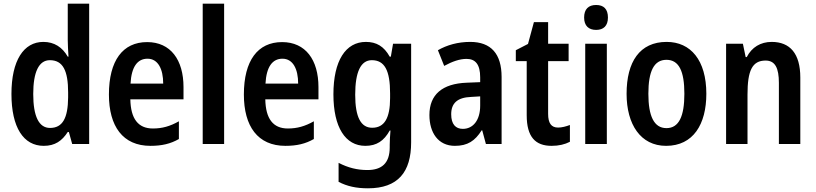

<svg xmlns="http://www.w3.org/2000/svg" viewBox="-20 -780 4418 1040"><path d="M217 10C278 10 316 -17 347 -65H353L371 0H463V-760H347V-563C347 -539 349 -506 351 -473H347C318 -524 274 -553 215 -553C108 -553 42 -452 42 -271C42 -90 107 10 217 10ZM251 -87C191 -87 160 -149 160 -271C160 -389 190 -454 250 -454C321 -454 349 -397 349 -279V-252C348 -140 319 -87 251 -87Z M777 -552C645 -552 570 -452 570 -268C570 -96 645 10 795 10C856 10 904 -1 949 -27V-123C901 -96 859 -84 808 -84C728 -84 688 -137 686 -242H974V-308C974 -456 904 -552 777 -552ZM779 -462C836 -462 864 -406 864 -327H687C692 -419 725 -462 779 -462Z M1194 0V-760H1078V0Z M1508 -552C1376 -552 1301 -452 1301 -268C1301 -96 1376 10 1526 10C1587 10 1635 -1 1680 -27V-123C1632 -96 1590 -84 1539 -84C1459 -84 1419 -137 1417 -242H1705V-308C1705 -456 1635 -552 1508 -552ZM1510 -462C1567 -462 1595 -406 1595 -327H1418C1423 -419 1456 -462 1510 -462Z M1962 -553C1852 -553 1786 -451 1786 -269C1786 -90 1851 10 1959 10C2020 10 2060 -17 2091 -73H2095C2093 -48 2091 -16 2091 4V18C2091 104 2048 141 1970 141C1916 141 1866 129 1814 102V205C1860 229 1910 240 1973 240C2136 240 2207 152 2207 -9V-543H2109L2097 -473H2091C2060 -529 2019 -553 1962 -553ZM1994 -454C2063 -454 2093 -399 2093 -274V-249C2093 -140 2062 -88 1996 -88C1935 -88 1904 -145 1904 -267C1904 -390 1934 -454 1994 -454Z M2527 -553C2460 -553 2401 -536 2352 -508L2386 -423C2430 -447 2470 -461 2507 -461C2556 -461 2581 -430 2581 -361V-335L2508 -332C2376 -327 2306 -268 2306 -157C2306 -62 2353 10 2444 10C2513 10 2553 -17 2589 -74H2592L2612 0H2697V-363C2697 -488 2640 -553 2527 -553ZM2532 -255 2581 -258V-208C2581 -128 2542 -82 2487 -82C2448 -82 2424 -107 2424 -161C2424 -220 2456 -252 2532 -255Z M3003 -89C2966 -89 2949 -113 2949 -163V-449H3060V-543H2949V-660H2872L2840 -542L2774 -508V-449H2833V-156C2833 -38 2880 10 2968 10C3007 10 3040 2 3067 -12V-103C3046 -95 3023 -89 3003 -89Z M3209 -753C3168 -753 3144 -731 3144 -685C3144 -640 3169 -618 3209 -618C3249 -618 3273 -640 3273 -685C3273 -731 3250 -753 3209 -753ZM3267 -543H3150V0H3267Z M3806 -272C3806 -454 3721 -553 3591 -553C3445 -553 3374 -445 3374 -272C3374 -106 3450 10 3588 10C3736 10 3806 -108 3806 -272ZM3492 -272C3492 -394 3522 -456 3590 -456C3658 -456 3687 -394 3687 -272C3687 -151 3658 -86 3590 -86C3522 -86 3492 -152 3492 -272Z M4160 -553C4100 -553 4052 -524 4025 -471H4019L4004 -543H3913V0H4029V-268C4029 -397 4054 -452 4127 -452C4179 -452 4199 -411 4199 -331V0H4315V-360C4315 -490 4259 -553 4160 -553Z"/></svg>

Font: Noto Sans Khmer Condensed SemiBold
Style: Regular
Weight: 600
Width: 3
Designer: Danh Hong and the Monotype Design Team
Foundry: Monotype Imaging Inc.
Version: Version 2.004